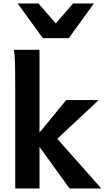

<svg xmlns="http://www.w3.org/2000/svg" viewBox="-20 -1062 596 1082"><path d="M65.9 0V-551.8Q65.9 -630.9 64.9 -690.2Q64 -749.5 58.6 -781.2H202.6V-314.9L353 -498H536.1L302.7 -279.8L550.8 0H371.6L202.6 -234.4V0ZM509.3 -1042.5 367.7 -847.2H221.2L79.6 -1042.5H196.8L294.4 -930.2L392.1 -1042.5Z"/></svg>

Font: Andika New Basic
Style: Bold
Weight: 700
Designer: Victor Gaultney, Annie Olsen, Pablo Ugerman
Foundry: SIL International
Version: Version 5.500; ttfautohint (v1.8.3)